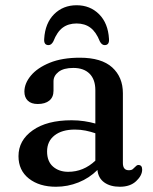

<svg xmlns="http://www.w3.org/2000/svg" viewBox="-20 -700 584 732"><path d="M50.5 -104.5Q50.5 -165 104.8 -203.2Q159 -241.5 253 -241.5Q278 -241.5 301.2 -238Q324.5 -234.5 343.5 -229V-356Q343.5 -397 321.5 -419Q299.5 -441 259.5 -441Q222.5 -441 203.2 -426Q184 -411 184 -390V-354Q184 -329.5 168 -316.5Q152 -303.5 124 -303.5Q99 -303.5 86 -316.2Q73 -329 73 -350.5Q73 -382 97.8 -411.8Q122.5 -441.5 169.8 -460.8Q217 -480 284.5 -480Q367 -480 407.8 -443Q448.5 -406 448.5 -344.5V-78.5Q448.5 -51 471 -51Q481 -51 486 -55Q491 -59 494.5 -63Q497.5 -66 500.5 -68.5Q503.5 -71 507.5 -71Q522 -71 522 -53.5Q522 -31 499.2 -9.5Q476.5 12 437 12Q400.5 12 377.5 -4.5Q354.5 -21 351.5 -52Q320.5 -21 279.2 -4.5Q238 12 193.5 12Q130 12 90.2 -19.2Q50.5 -50.5 50.5 -104.5ZM159.5 -122.5Q159.5 -84.5 182.2 -64.8Q205 -45 240 -45Q298.5 -45 343.5 -87.5V-192Q326 -198 306.5 -202Q287 -206 265.5 -206Q216.5 -206 188 -183.8Q159.5 -161.5 159.5 -122.5ZM272 -610.5Q240.5 -610.5 219 -594.5Q197.5 -578.5 183.5 -542.5Q176 -528 165 -528Q146.5 -528 148.5 -552Q152 -611.5 186.2 -645.8Q220.5 -680 272 -680Q323.5 -680 357.8 -645.8Q392 -611.5 395.5 -552Q397.5 -528 379 -528Q368 -528 360.5 -542.5Q346.5 -578 325 -594.2Q303.5 -610.5 272 -610.5Z"/></svg>

Font: Fraunces 9pt Soft
Style: Regular
Weight: 400
Version: Version 1.000;[0bf87f6ff]